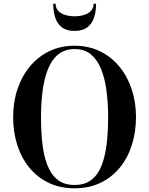

<svg xmlns="http://www.w3.org/2000/svg" viewBox="-20 -1007 804 1037"><path d="M383 10Q304 10 242.8 -19.5Q181.5 -49 138.5 -101.5Q95.5 -154 73.2 -224Q51 -294 51 -375Q51 -456 74.5 -526Q98 -596 142 -648.8Q186 -701.5 247 -730.8Q308 -760 383 -760Q457.5 -760 518.5 -730.8Q579.5 -701.5 623.5 -648.8Q667.5 -596 691 -526Q714.5 -456 714.5 -375Q714.5 -294 692.2 -224Q670 -154 627 -101.5Q584 -49 522.5 -19.5Q461 10 383 10ZM383 -8Q440 -8 475.8 -37.2Q511.5 -66.5 530.5 -117.8Q549.5 -169 556.8 -235.2Q564 -301.5 564 -375Q564 -448.5 555.5 -514.8Q547 -581 526.8 -632.2Q506.5 -683.5 471.5 -712.8Q436.5 -742 383 -742Q329.5 -742 294 -712.8Q258.5 -683.5 238.5 -632.2Q218.5 -581 210 -514.8Q201.5 -448.5 201.5 -375Q201.5 -301.5 208.5 -235.2Q215.5 -169 234.8 -117.8Q254 -66.5 289.8 -37.2Q325.5 -8 383 -8ZM382.5 -840Q339 -840 313.8 -859.8Q288.5 -879.5 278 -912.8Q267.5 -946 267.5 -987H280.5Q280.5 -963 294.8 -948Q309 -933 332.5 -926Q356 -919 382.5 -919Q409.5 -919 433 -926Q456.5 -933 471 -948Q485.5 -963 485.5 -987H499Q499 -946 488.2 -912.8Q477.5 -879.5 451.8 -859.8Q426 -840 382.5 -840Z"/></svg>

Font: Bodoni Moda 11pt SemiBold
Style: Regular
Weight: 600
Designer: Owen Earl
Foundry: indestructible type
Version: Version 2.004